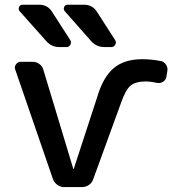

<svg xmlns="http://www.w3.org/2000/svg" viewBox="-20 -803 744 802"><path d="M332 -783.2Q366.2 -783.2 384.8 -753.9L460.9 -635.7Q466.8 -626 461.4 -616.2Q456.1 -606.4 445.3 -606.4H416Q381.8 -606.4 359.4 -632.8L250 -756.8Q244.1 -764.6 248 -773.9Q252 -783.2 261.7 -783.2ZM144.5 -783.2Q178.7 -783.2 197.3 -753.9L273.4 -635.7Q279.3 -626 273.9 -616.2Q268.6 -606.4 257.8 -606.4H228.5Q194.3 -606.4 171.9 -632.8L61.5 -756.8Q55.7 -764.6 59.6 -773.9Q63.5 -783.2 74.2 -783.2ZM286.1 -97.7Q286.1 -96.7 287.1 -96.7Q288.1 -96.7 288.1 -97.7L385.7 -396.5Q410.2 -480.5 454.6 -518.1Q499 -555.7 574.2 -555.7Q612.3 -555.7 652.3 -547.9Q666 -544.9 673.8 -532.2Q679.7 -522.5 679.7 -512.7Q679.7 -508.8 678.7 -504.9L674.8 -481.4Q671.9 -467.8 660.2 -460.9Q648.4 -454.1 634.8 -457Q613.3 -461.9 591.8 -462.9Q546.9 -462.9 525.9 -445.8Q504.9 -428.7 485.4 -373L369.1 -53.7Q364.3 -39.1 351.1 -30.3Q337.9 -21.5 322.3 -21.5H248Q232.4 -21.5 219.7 -30.8Q207 -40 201.2 -54.7L43.9 -511.7Q42 -516.6 42 -520.5Q42 -528.3 46.9 -534.2Q53.7 -544.9 66.4 -544.9H117.2Q131.8 -544.9 144.5 -535.6Q157.2 -526.4 161.1 -511.7Z"/></svg>

Font: Gen Jyuu GothicL Medium
Style: Regular
Weight: 500
Designer: [Source Han Sans]
Ryoko NISHIZUKA  (kana & ideographs); Paul D. Hunt (Latin, Greek & Cyrillic); Wenlong ZHANG  (bopomofo
Version: Version 1.002.20150607